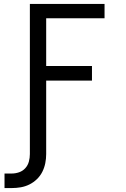

<svg xmlns="http://www.w3.org/2000/svg" viewBox="-20 -755 640 977"><path d="M3 202V128H39Q59 128 77.5 121.5Q96 115 109 100.5Q122 86 127 67Q132 48 132 29V-735H512V-662H215V-419H448V-345H215V29Q215 52 210.5 75Q206 98 195.5 119Q185 140 168 156.5Q151 173 130 183.5Q109 194 86 198Q63 202 39 202Z"/></svg>

Font: Iosevka Fixed Extended
Style: Regular
Weight: 400
Width: 7
Monospace: yes
Designer: Belleve Invis
Foundry: Belleve Invis
Version: Version 24.1.1; ttfautohint (v1.8.4)